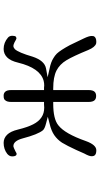

<svg xmlns="http://www.w3.org/2000/svg" viewBox="229 -758 542 1040"><g transform="rotate(-90 500.0 -238.0)"><path d="M477.5 -481.4Q467.8 -471.7 467.8 -448.2V-270.5H455.1Q448.2 -269.5 436.5 -269.5Q377 -269.5 346.7 -329.1Q331.1 -359.4 318.4 -411.1Q308.6 -452.1 290 -470.7Q271.5 -489.3 246.1 -489.3Q211.9 -489.3 186.5 -469.7Q172.9 -458 172.9 -443.4Q172.9 -427.7 178.7 -421.9Q181.6 -418.9 187.5 -418.9Q193.4 -420.9 199.2 -424.8Q222.7 -436.5 227.5 -436.5Q228.5 -436.5 228.5 -436.5Q256.8 -436.5 270.5 -385.7Q292 -303.7 314.5 -276.4Q323.2 -266.6 350.6 -259.8L387.7 -250L349.6 -240.2Q311.5 -231.4 287.6 -214.8Q263.7 -198.2 247.1 -172.9Q230.5 -145.5 208 -96.7L188.5 -52.7Q173.8 -26.4 173.8 -13.2Q173.8 0 179.7 4.9Q186.5 12.7 206.1 12.7Q235.4 12.7 255.9 -43.9Q295.9 -158.2 341.8 -193.4Q376 -220.7 458 -220.7H467.8V-29.3Q467.8 -5.9 477.5 3.9Q485.4 11.7 500 11.7Q514.6 11.7 522.5 3.9Q532.2 -5.9 532.2 -29.3V-220.7H542Q602.5 -220.7 637.7 -203.1Q671.9 -185.5 693.8 -148.9Q715.8 -112.3 749 -31.2Q764.6 5.9 784.2 11.7Q788.1 12.7 793 12.7Q818.4 12.7 824.2 -2Q825.2 -5.9 825.2 -12.7Q825.2 -27.3 811.5 -55.7L775.4 -130.9Q748 -181.6 729.5 -201.2Q718.8 -211.9 705.1 -219.7Q683.6 -233.4 649.4 -240.2L601.6 -251L649.4 -259.8Q691.4 -267.6 712.9 -332Q735.4 -409.2 753.9 -428.7Q762.7 -436.5 771.5 -436.5Q777.3 -436.5 790 -430.7Q806.6 -420.9 811.5 -419.9Q818.4 -420.9 821.3 -422.9Q826.2 -428.7 826.2 -442.4Q826.2 -457 816.4 -465.8Q789.1 -489.3 754.9 -489.3Q728.5 -489.3 709.5 -470.7Q690.4 -452.1 680.7 -411.1Q651.4 -291 582 -272.5Q570.3 -269.5 556.6 -269.5Q555.7 -269.5 544.9 -270.5H532.2V-448.2Q532.2 -471.7 522.5 -481.4Q514.6 -489.3 502 -489.3Q489.3 -489.3 484.4 -486.8Q479.5 -484.4 477.5 -481.4Z"/></g></svg>

Font: FakePearl
Style: ExtraLight
Weight: 300
Version: Version 1.2